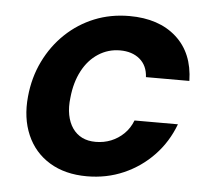

<svg xmlns="http://www.w3.org/2000/svg" viewBox="-44 -571 698 630"><g transform="rotate(5 305.0 -256.0)"><path d="M264 12Q192 12 141 -19Q90 -50 66 -105.5Q42 -161 49 -232Q55 -295 81 -348.5Q107 -402 148.5 -441.5Q190 -481 243 -502.5Q296 -524 358 -524Q455 -524 512.5 -472.5Q570 -421 572 -329H429Q427 -367 402 -388Q377 -409 337 -409Q298 -409 265.5 -388Q233 -367 213 -329Q193 -291 188 -241Q184 -209 189 -183.5Q194 -158 206.5 -140Q219 -122 238 -112.5Q257 -103 283 -103Q310 -103 333.5 -112.5Q357 -122 375.5 -140Q394 -158 404 -184H547Q525 -125 483 -81Q441 -37 385 -12.5Q329 12 264 12Z"/></g></svg>

Font: DM Sans 12pt
Style: Bold Italic
Weight: 700
Italic angle: -10°
Version: Version 4.004;gftools[0.9.30]